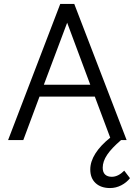

<svg xmlns="http://www.w3.org/2000/svg" viewBox="-20 -709 683 972"><path d="M638 193Q621 215 594 229Q567 243 537 243Q491 243 464 218Q437 193 437 149Q437 109 463 68Q489 27 538 -12L460 -220H180L98 0H21L285 -689H356L621 0H593Q545 41 522.5 74.5Q500 108 500 140Q500 163 512 174.5Q524 186 546 186Q578 186 609 155ZM437 -280 320 -594 202 -280Z"/></svg>

Font: Martel Sans Light
Style: Regular
Weight: 300
Designer: Dan Reynolds and Mathieu Réguer
Foundry: Dan Reynolds and Mathieu Réguer
Version: Version 1.002; ttfautohint (v1.1) -l 5 -r 5 -G 72 -x 0 -D la